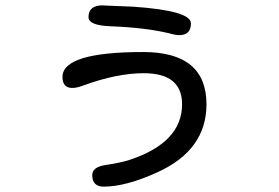

<svg xmlns="http://www.w3.org/2000/svg" viewBox="-20 -629 1040 716"><path d="M750 -240Q750 -70 568 13Q450 67 367 67Q324 67 324 24Q324 -7 376 -14Q430 -22 464 -33Q659 -98 659 -240Q659 -356 516 -356Q416 -356 290 -310Q266 -301 250 -301Q213 -301 213 -342Q213 -435 514 -435Q750 -435 750 -240ZM363 -609 381 -608 478 -604Q692 -589 692 -542Q692 -498 649 -498Q634 -498 610 -505Q522 -526 393 -531Q310 -534 310 -565Q310 -609 363 -609Z"/></svg>

Font: 寒蝉全圆体
Style: Regular
Weight: 400
Designer: Warren2060
      Designed by Motoya company      

      [Varela Round]
      Joe Prince(Latin component); Avraham Cornf
Foundry: ChillType
Version: Version 3.200